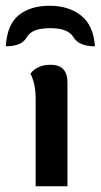

<svg xmlns="http://www.w3.org/2000/svg" viewBox="-66 -646 349 666"><path d="M57.6 0V-305.7Q57.6 -355 39.6 -390.6Q64 -421.4 109.4 -421.4Q168 -421.4 168 -359.9V0ZM106.4 -626Q172.4 -626 215.3 -592Q258.3 -558.1 263.2 -485.4Q207.5 -485.4 189 -516.8Q170.4 -548.3 108.4 -548.3Q43.9 -548.3 26.9 -516.8Q9.8 -485.4 -45.9 -485.4Q-41.5 -560.5 -1.2 -593.3Q39.1 -626 106.4 -626Z"/></svg>

Font: ALMAS
Style: Bold
Weight: 700
Designer: ALMAS Font/ by Husham Jawad Kadhim, derived from the Bainsely font by/ Paul James MIller
Foundry: High-Logic / Made with FontCreator
Version: Version 1.411;September 19, 2021;FontCreator 14.0.0.2814 32-